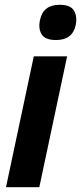

<svg xmlns="http://www.w3.org/2000/svg" viewBox="-20 -781 338 801"><path d="M214 -614Q167 -614 153 -639Q139 -664 147 -698Q160 -761 229 -761Q275 -761 289 -736Q303 -711 296 -677Q283 -614 214 -614ZM5 0 121 -546H260L144 0Z"/></svg>

Font: Noto Sans SemiCondensed
Style: Bold Italic
Weight: 700
Width: 4
Italic angle: -12°
Designer: Monotype Design Team
Foundry: Monotype Imaging Inc.
Version: Version 2.013; ttfautohint (v1.8.4.7-5d5b)